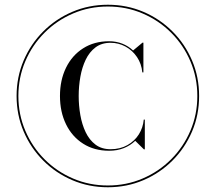

<svg xmlns="http://www.w3.org/2000/svg" viewBox="-20 -780 910 810"><path d="M446.5 -150.5Q487 -150.5 517.5 -167.8Q548 -185 565.8 -213.2Q583.5 -241.5 586.5 -275.5H591V-150H587L550.5 -186Q530.5 -166.5 502.5 -155.2Q474.5 -144 440.5 -144Q377.5 -144 330.8 -173.8Q284 -203.5 258.5 -255.8Q233 -308 233 -375Q233 -442 258.5 -494.2Q284 -546.5 330.8 -576.2Q377.5 -606 440.5 -606Q470 -606 496 -595.8Q522 -585.5 541.5 -567L581 -600H585V-474.5H580.5Q577 -511 558 -539.2Q539 -567.5 509.5 -583.5Q480 -599.5 446.5 -599.5Q408.5 -599.5 382.8 -580Q357 -560.5 341.5 -528Q326 -495.5 319 -455.8Q312 -416 312 -375Q312 -334 319 -294.2Q326 -254.5 341.5 -222Q357 -189.5 382.8 -170Q408.5 -150.5 446.5 -150.5ZM435 -760Q515 -760 584.8 -730.2Q654.5 -700.5 707.5 -647.5Q760.5 -594.5 790.2 -524.8Q820 -455 820 -375Q820 -295 790.2 -225.2Q760.5 -155.5 707.5 -102.5Q654.5 -49.5 584.8 -19.8Q515 10 435 10Q355 10 285.2 -19.8Q215.5 -49.5 162.5 -102.5Q109.5 -155.5 79.8 -225.2Q50 -295 50 -375Q50 -455 79.8 -524.8Q109.5 -594.5 162.5 -647.5Q215.5 -700.5 285.2 -730.2Q355 -760 435 -760ZM435 2.5Q513 2.5 581.5 -26.8Q650 -56 702 -108Q754 -160 783.2 -228.5Q812.5 -297 812.5 -375Q812.5 -453 783.2 -521.5Q754 -590 702 -642Q650 -694 581.5 -723.2Q513 -752.5 435 -752.5Q357 -752.5 288.5 -723.2Q220 -694 168 -642Q116 -590 86.8 -521.5Q57.5 -453 57.5 -375Q57.5 -297 86.8 -228.5Q116 -160 168 -108Q220 -56 288.5 -26.8Q357 2.5 435 2.5Z"/></svg>

Font: BodoniModa_28ptMedium
Style: Regular
Weight: 500
Designer: Owen Earl
Foundry: indestructible type
Version: Version 2.004